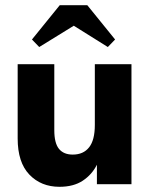

<svg xmlns="http://www.w3.org/2000/svg" viewBox="-20 -709 580 739"><path d="M209 10Q138 10 93 -37Q48 -84 48 -176V-462H189V-208Q189 -158 207 -136Q225 -114 260 -114Q301 -114 323 -142Q345 -170 345 -228V-462H486V0H353V-75Q334 -37 298.5 -13.5Q263 10 209 10ZM103 -557 210 -689H316L423 -557L395 -528L264 -610L131 -528Z"/></svg>

Font: Tilda Sans Extra Bold
Style: Regular
Weight: 800
Designer: ParaType Ltd
Foundry: ParaType Ltd
Version: Version 1.009